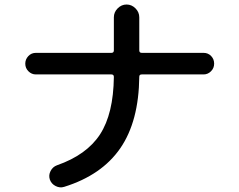

<svg xmlns="http://www.w3.org/2000/svg" viewBox="-20 -795 1040 834"><path d="M135.7 -471.7Q117.2 -471.7 103.5 -485.4Q89.8 -499 89.8 -518.6Q89.8 -537.1 103 -551.3Q116.2 -565.4 135.7 -565.4H463.9Q474.6 -565.4 474.6 -576.2V-719.7Q474.6 -742.2 491.2 -758.8Q507.8 -775.4 529.8 -775.4Q551.8 -775.4 568.4 -758.8Q585 -742.2 585 -719.7V-576.2Q585 -565.4 595.7 -565.4H864.3Q883.8 -565.4 897 -551.8Q910.2 -538.1 910.2 -518.6Q910.2 -499 896.5 -485.4Q882.8 -471.7 864.3 -471.7H595.7Q585 -471.7 585 -461.9Q583 -267.6 502.4 -150.9Q421.9 -34.2 258.8 16.6Q240.2 22.5 221.7 13.2Q203.1 3.9 196.3 -15.6Q190.4 -34.2 199.7 -52.2Q209 -70.3 227.5 -77.1Q356.4 -122.1 414.6 -211.4Q472.7 -300.8 474.6 -460.9Q474.6 -471.7 463.9 -471.7Z"/></svg>

Font: Rounded-X Mgen+ 2m medium
Style: Regular
Weight: 500
Designer: [Source Han Sans]
Ryoko NISHIZUKA  (kana & ideographs); Paul D. Hunt (Latin, Greek & Cyrillic); Wenlong ZHANG  (bopomofo
Version: Version 1.059.20150602